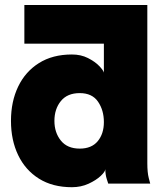

<svg xmlns="http://www.w3.org/2000/svg" viewBox="-20 -743 650 777"><path d="M78.6 -566.4V-722.7H576.2V-82Q576.2 -44.9 582 -22.5Q587.9 0 587.9 0H418Q418 0 412.1 -18.3Q406.2 -36.6 406.2 -58.6Q406.2 -48.8 387.7 -31.2Q369.1 -13.7 338.4 0.5Q307.6 14.6 271 14.6Q192.9 14.6 137.7 -20Q82.5 -54.7 53.5 -115.2Q24.4 -175.8 24.4 -253.9Q24.4 -332 53.5 -392.6Q82.5 -453.1 137.7 -487.8Q192.9 -522.5 271 -522.5Q307.6 -522.5 335.9 -508.1Q364.3 -493.7 381.1 -476.3Q397.9 -459 400.4 -449.2V-566.4ZM400.4 -249Q400.4 -296.9 376.7 -331.5Q353 -366.2 302.7 -366.2Q252.4 -366.2 226.3 -334Q200.2 -301.8 200.2 -253.9Q200.2 -206.5 226.3 -174.1Q252.4 -141.6 302.7 -141.6Q350.6 -141.6 375.5 -171.6Q400.4 -201.7 400.4 -249Z"/></svg>

Font: Giphurs Black
Style: Regular
Weight: 900
Version: Version 0.920; ttfautohint (v1.8.4.7-5d5b)